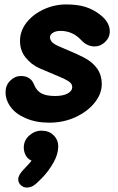

<svg xmlns="http://www.w3.org/2000/svg" viewBox="-20 -551 529 864"><path d="M202 1Q266 1 320 -24Q374 -49 406 -89Q438 -129 438 -173Q438 -250 358 -292Q334 -305 272 -331L251 -340Q226 -350 215.5 -360.5Q205 -371 205 -384Q205 -395 218 -403.5Q231 -412 252 -412Q306 -412 344 -372Q371 -342 406 -342Q432 -342 453 -362Q474 -382 474 -410Q474 -452 429 -486Q401 -508 365.5 -519.5Q330 -531 278 -531Q224 -531 176 -508.5Q128 -486 99 -449Q70 -411 70 -367Q70 -324 95 -292.5Q120 -261 157 -244L240 -209Q270 -197 287.5 -186Q305 -175 305 -160Q305 -141 284 -130Q263 -119 228 -119Q188 -119 166 -131Q144 -143 133 -171Q118 -209 74 -209Q47 -209 26 -188Q5 -167 5 -136Q5 -101 28 -69.5Q51 -38 96 -19Q141 1 202 1ZM100 293Q116 293 129.5 285Q143 277 169 250Q199 219 220.5 181Q242 143 242 108Q242 78 221 57.5Q200 37 167 37Q136 37 111.5 59Q87 81 87 113Q87 131 95.5 147.5Q104 164 122 172Q115 182 88 210Q62 236 62 256Q62 271 73.5 282Q85 293 100 293Z"/></svg>

Font: Balsamiq Sans
Style: Bold Italic
Weight: 700
Italic angle: -12°
Designer: Michael Angeles
Foundry: Balsamiq SRL
Version: Version 1.020; ttfautohint (v1.8.4.7-5d5b);gftools[0.9.26]